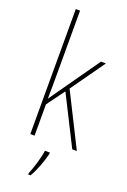

<svg xmlns="http://www.w3.org/2000/svg" viewBox="-182 -818 728 1097"><g transform="rotate(20 181.5 -269.5)"><path d="M103 -368V-760H77V0H103V-190L182 -298L332 0H360L199 -321L345 -527H315L141 -280C126 -259 118 -247 102 -224C103 -275 103 -316 103 -368ZM218 70V61H188C184 102 160 178 145 212V221H159C186 175 206 118 218 70Z"/></g></svg>

Font: Noto Sans Sinhala UI Condensed Thin
Style: Regular
Weight: 100
Width: 3
Designer: Jelle Bosma - Monotype Design Team
Foundry: Monotype Imaging Inc.
Version: Version 2.006